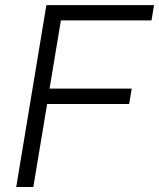

<svg xmlns="http://www.w3.org/2000/svg" viewBox="-20 -748 636 768"><path d="M44.9 0 165.5 -727.5H596.2L585.9 -666.5H223.6L178.2 -393.6H506.8L496.6 -332H168.5L113.3 0Z"/></svg>

Font: Inter 20pt Light
Style: Italic
Weight: 300
Italic angle: -9.3988°
Version: Version 4.001;git-66647c0bb